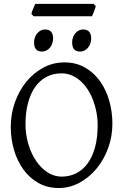

<svg xmlns="http://www.w3.org/2000/svg" viewBox="-20 -950 640 985"><path d="M481 -307.1Q481 -340.8 474.9 -373.8Q468.8 -406.7 457.5 -436.3Q446.3 -465.8 429.9 -491Q413.6 -516.1 393.1 -534.4Q372.6 -552.7 348.1 -563.2Q323.7 -573.7 295.9 -573.7Q252.4 -573.7 218 -555.4Q183.6 -537.1 159.9 -503.2Q136.2 -469.2 123.5 -420.9Q110.8 -372.6 110.8 -313Q110.8 -258.3 125.7 -209.5Q140.6 -160.6 165.8 -123.8Q190.9 -86.9 224.6 -65.4Q258.3 -43.9 295.9 -43.9Q336.4 -43.9 370.4 -60.8Q404.3 -77.6 429 -110.8Q453.6 -144 467.3 -193.4Q481 -242.7 481 -307.1ZM556.6 -315.9Q556.6 -249.5 534.7 -189.7Q512.7 -129.9 474.9 -84.5Q437 -39.1 387.2 -12.2Q337.4 14.6 281.7 14.6Q223.1 14.6 177.2 -11.2Q131.3 -37.1 99.9 -80.6Q68.4 -124 51.8 -180.7Q35.2 -237.3 35.2 -298.8Q35.2 -365.2 56.6 -425.3Q78.1 -485.4 115.2 -530.8Q152.3 -576.2 202.4 -603Q252.4 -629.9 310.1 -629.9Q370.6 -629.9 416.5 -603.3Q462.4 -576.7 493.7 -532.7Q524.9 -488.8 540.8 -432.1Q556.6 -375.5 556.6 -315.9ZM447.8 -752.4Q447.8 -738.8 443.4 -726.6Q439 -714.4 431.4 -705.3Q423.8 -696.3 413.6 -690.9Q403.3 -685.5 391.1 -685.5Q369.1 -685.5 359.6 -697.8Q350.1 -710 350.1 -732.4Q350.1 -746.1 354.5 -758.3Q358.9 -770.5 366.7 -779.5Q374.5 -788.6 384.5 -793.7Q394.5 -798.8 406.2 -798.8Q447.8 -798.8 447.8 -752.4ZM252.4 -752.4Q252.4 -738.8 248 -726.6Q243.7 -714.4 236.1 -705.3Q228.5 -696.3 218.3 -690.9Q208 -685.5 195.8 -685.5Q173.8 -685.5 164.3 -697.8Q154.8 -710 154.8 -732.4Q154.8 -746.1 159.2 -758.3Q163.6 -770.5 171.4 -779.5Q179.2 -788.6 189.2 -793.7Q199.2 -798.8 210.9 -798.8Q252.4 -798.8 252.4 -752.4ZM471.2 -918.5Q470.2 -913.1 467.8 -906Q465.3 -898.9 462.4 -891.8Q459.5 -884.8 456.8 -877.9Q454.1 -871.1 452.1 -866.7H151.9L141.1 -878.9Q142.1 -884.3 144.5 -891.1Q147 -897.9 149.9 -905Q152.8 -912.1 155.8 -918.7Q158.7 -925.3 161.1 -930.2H460.4Z"/></svg>

Font: Gentium Plus Eur
Style: Regular
Weight: 400
Designer: J. Victor Gaultney, Annie Olsen, Iska Routamaa, Becca Hirsbrunner
Foundry: SIL International
Version: Version 5.000